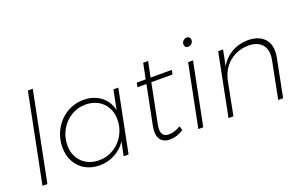

<svg xmlns="http://www.w3.org/2000/svg" viewBox="-86 -1123 2381 1507"><g transform="rotate(-20 1104.0 -369.5)"><path d="M247 -742 99 0H58L206 -742Z M308 -227Q308 -309 345.5 -377Q383 -445 448 -484.5Q513 -524 590 -524Q674 -524 732.5 -479.5Q791 -435 808 -360L840 -521H881L777 0H736L760 -115Q722 -59 663.5 -28Q605 3 537 3Q470 3 418 -26Q366 -55 337 -107.5Q308 -160 308 -227ZM789 -289Q789 -346 764 -390.5Q739 -435 694 -459.5Q649 -484 591 -484Q526 -484 470.5 -450Q415 -416 382.5 -357.5Q350 -299 350 -230Q350 -173 375 -129Q400 -85 444.5 -60.5Q489 -36 547 -36Q613 -36 668.5 -70Q724 -104 756.5 -162Q789 -220 789 -289Z M1074 -147Q1069 -120 1069 -105Q1069 -40 1129 -40Q1179 -40 1228 -71L1239 -36Q1184 1 1124 1Q1078 1 1053 -24.5Q1028 -50 1028 -98Q1028 -118 1033 -146L1098 -472H1023L1030 -508H1105L1131 -637H1172L1146 -508H1323L1316 -472H1139Z M1549 -677Q1549 -659 1536 -646.5Q1523 -634 1506 -634Q1493 -634 1485 -642.5Q1477 -651 1477 -665Q1477 -682 1490 -694.5Q1503 -707 1520 -707Q1533 -707 1541 -698.5Q1549 -690 1549 -677ZM1505 -521 1401 0H1360L1464 -521Z M2136 -367Q2136 -342 2130 -313L2068 0H2027L2088 -309Q2093 -336 2093 -355Q2093 -415 2055.5 -448.5Q2018 -482 1950 -482Q1858 -480 1791.5 -424.5Q1725 -369 1706 -272L1653 0H1612L1715 -521H1756L1730 -391Q1767 -454 1826 -487.5Q1885 -521 1959 -523Q2043 -523 2089.5 -482Q2136 -441 2136 -367Z"/></g></svg>

Font: TypoPRO Montserrat
Style: Italic
Weight: 275
Italic angle: -11.3°
Designer: Julieta Ulanovsky
Foundry: Julieta Ulanovsky
Version: Version 6.001